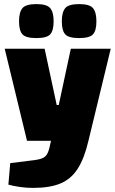

<svg xmlns="http://www.w3.org/2000/svg" viewBox="-20 -738 564 938"><path d="M112 -50 3 -500H198L257 -225H267L326 -500H521L412 -50ZM141 180Q110 180 78 175.5Q46 171 21 164L30 59L150 44Q178 40 192 32.5Q206 25 213.5 8Q221 -9 227 -40L229 -50H412Q392 36 359.5 86.5Q327 137 275 158.5Q223 180 141 180ZM367 -552Q315 -552 298.5 -570.5Q282 -589 282 -634Q282 -678 298.5 -698Q315 -718 367 -718Q418 -718 434.5 -698Q451 -678 451 -634Q451 -589 434.5 -570.5Q418 -552 367 -552ZM158 -552Q106 -552 89.5 -570.5Q73 -589 73 -634Q73 -678 89.5 -698Q106 -718 158 -718Q209 -718 225.5 -698Q242 -678 242 -634Q242 -589 225.5 -570.5Q209 -552 158 -552Z"/></svg>

Font: Changa ExtraLight ExtraBold
Style: Regular
Weight: 800
Version: Version 3.002; ttfautohint (v1.8.2)